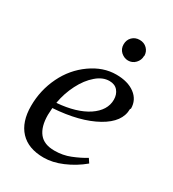

<svg xmlns="http://www.w3.org/2000/svg" viewBox="-165 -749 773 856"><g transform="rotate(30 221.5 -321.5)"><path d="M421 -371 418 -367Q418 -300 336 -254Q252 -207 116 -198L114 -162Q114 -101 140 -69Q165 -38 218 -38Q262 -38 299 -53Q339 -69 368 -87L382 -66Q339 -30 287 -8Q238 13 192 13Q113 13 71 -32Q29 -77 29 -159Q29 -240 64 -312Q98 -382 160 -426Q222 -470 289 -470Q349 -470 385 -443Q421 -416 421 -371ZM120 -228 121 -227Q219 -235 277 -273Q335 -312 335 -367Q335 -394 320 -412Q305 -430 277 -430Q242 -430 210 -402Q177 -374 153 -327Q129 -280 120 -228ZM355 -604 354 -603Q354 -582 339 -566Q324 -550 302 -550Q282 -550 265 -565Q249 -580 249 -603Q249 -626 264 -641Q279 -656 302 -656Q325 -656 340 -641Q355 -626 355 -604Z"/></g></svg>

Font: Libra Serif Modern
Style: Italic
Weight: 400
Italic angle: -12°
Designer: Stefan Peev, Context Ltd
Foundry: Stefan Peev, Context Ltd
Version: Version 1.000